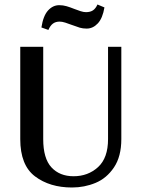

<svg xmlns="http://www.w3.org/2000/svg" viewBox="-20 -821 628 853"><path d="M519 -203Q519 -126 486.5 -77.5Q454 -29 404.5 -8.5Q355 12 300 12Q201 12 135.5 -37.5Q70 -87 70 -203V-613H172V-203Q172 -117 208.5 -77.5Q245 -38 307 -38Q371 -38 415.5 -78.5Q460 -119 460 -203V-613H519ZM297 -711Q284 -716 270 -720.5Q256 -725 245 -725Q227 -725 215 -716Q203 -707 195 -688L164 -699Q172 -751 193.5 -774.5Q215 -798 243 -798Q260 -798 275.5 -793.5Q291 -789 311 -781Q324 -776 337.5 -771.5Q351 -767 362 -767Q381 -767 393 -775Q405 -783 413 -801L444 -788Q436 -740 414.5 -717Q393 -694 365 -694Q348 -694 334.5 -698Q321 -702 297 -711Z"/></svg>

Font: Arya
Style: Regular
Weight: 400
Designer: Eduardo Rodriguez Tunni, Modular Infotech
Foundry: Eduardo Rodriguez Tunni, Modular Infotech
Version: Version 1.002